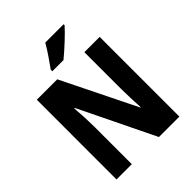

<svg xmlns="http://www.w3.org/2000/svg" viewBox="-254 -1074 1216 1216"><g transform="rotate(-45 353.5 -466.0)"><path d="M530 -923V-932H366C341 -888 302 -832 269 -786V-772H369C418 -812 497 -885 530 -923ZM635 0V-714H498V-385C498 -338 501 -271 504 -215H501L255 -714H72V0H209V-332C209 -381 206 -448 201 -508H205L452 0Z"/></g></svg>

Font: Noto Sans Oriya Cond Bold
Style: Bold
Weight: 700
Width: 3
Designer: Amélie Bonet and Sol Matas
Foundry: Google LLC
Version: Version 2.006